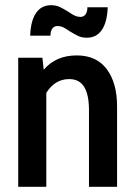

<svg xmlns="http://www.w3.org/2000/svg" viewBox="-20 -718 516 738"><path d="M430 -309V0H322V-295Q322 -354 303.5 -384Q285 -414 246 -414Q191 -414 158 -361V0H50V-496H143L148 -450Q195 -505 275 -505Q351 -505 390.5 -452Q430 -399 430 -309ZM246 -599Q232 -609 222 -613.5Q212 -618 201 -618Q188 -618 181 -608Q174 -598 174 -581H96Q98 -638 118.5 -668Q139 -698 176 -698Q195 -698 209 -691.5Q223 -685 244 -672Q258 -662 268 -657.5Q278 -653 289 -653Q302 -653 309 -663Q316 -673 316 -690H394Q392 -633 371.5 -603Q351 -573 314 -573Q295 -573 281 -579.5Q267 -586 246 -599Z"/></svg>

Font: Cabin Condensed SemiBold
Style: Regular
Weight: 600
Width: 3
Designer: Pablo Impallari
Foundry: Pablo Impallari. http://www.impallari.com Igino Marini. http://www.ikern.com
Version: Version 2.001